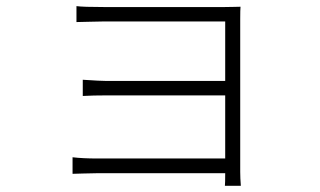

<svg xmlns="http://www.w3.org/2000/svg" viewBox="-20 -559 1040 624"><path d="M762.7 44.9H710.9Q711.9 37.1 711.9 3.9H296.9Q278.3 3.9 250 4.9Q221.7 5.9 215.8 5.9V-47.9Q249 -43.9 295.9 -43.9H711.9V-249H327.1Q282.2 -249 249 -247.1V-299.8Q307.6 -295.9 326.2 -295.9H711.9V-489.3H319.3Q307.6 -489.3 271 -488.3Q234.4 -487.3 228.5 -487.3V-539.1Q250 -536.1 319.3 -536.1H709Q722.7 -536.1 740.2 -536.6Q757.8 -537.1 761.7 -537.1Q760.7 -528.3 760.7 -497.1V0Q760.7 19.5 762.7 44.9Z"/></svg>

Font: Gen Shin Gothic Light
Style: Regular
Weight: 200
Designer: [Source Han Sans]
Ryoko NISHIZUKA  (kana & ideographs); Paul D. Hunt (Latin, Greek & Cyrillic); Wenlong ZHANG  (bopomofo
Version: Version 1.002.20150607